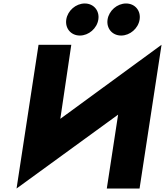

<svg xmlns="http://www.w3.org/2000/svg" viewBox="-20 -1082 947 1102"><path d="M703.5 -1062C652.5 -1062 605.2 -1021 597.4 -970C589.6 -919 624.4 -878 675.4 -878C726.4 -878 773.6 -919 781.4 -970C789.2 -1021 754.5 -1062 703.5 -1062ZM466.5 -1062C415.5 -1062 368.2 -1021 360.4 -970C352.6 -919 387.4 -878 438.4 -878C489.4 -878 536.6 -919 544.4 -970C552.2 -1021 517.5 -1062 466.5 -1062ZM781 0 907.2 -825 326.2 -400 389.2 -825H201.2L75 0L657.9 -424L593 0Z"/></svg>

Font: Sztylet
Style: BdObl
Weight: 700
Foundry: Cannot Into Space Fonts, PlusOne Fonts
Version: Version 0.12